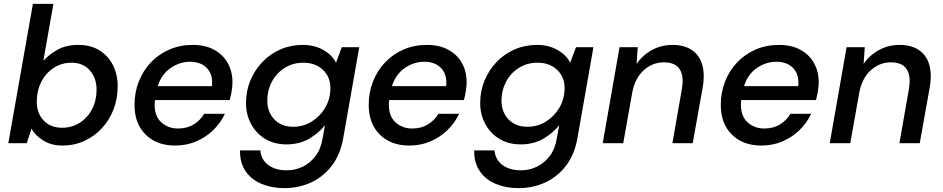

<svg xmlns="http://www.w3.org/2000/svg" viewBox="-20 -740 4874 992"><path d="M302 12Q244 12 202 -15Q160 -42 143 -76L118 0H23L150 -720H256L204 -426Q234 -459 278 -483.5Q322 -508 385 -508Q448 -508 493.5 -480Q539 -452 563.5 -403.5Q588 -355 588 -295Q588 -230 566.5 -174.5Q545 -119 506 -77Q467 -35 415 -11.5Q363 12 302 12ZM301 -80Q352 -80 392.5 -106Q433 -132 456 -176.5Q479 -221 479 -277Q479 -337 444 -376.5Q409 -416 350 -416Q298 -416 257 -389Q216 -362 193 -316.5Q170 -271 170 -214Q170 -155 205.5 -117.5Q241 -80 301 -80Z M885 12Q789 12 732 -45Q675 -102 675 -198Q675 -262 697 -318.5Q719 -375 759.5 -417.5Q800 -460 855 -484Q910 -508 976 -508Q1041 -508 1087 -482.5Q1133 -457 1157 -413.5Q1181 -370 1181 -315Q1181 -293 1176.5 -267.5Q1172 -242 1167 -223H781Q779 -210 779 -199Q779 -139 814 -107.5Q849 -76 900 -76Q946 -76 980.5 -97Q1015 -118 1035 -152H1142Q1120 -105 1082 -68Q1044 -31 994 -9.5Q944 12 885 12ZM962 -421Q909 -421 862 -389Q815 -357 795 -295H1075Q1076 -300 1076 -304Q1076 -304 1076 -305Q1076 -305 1076 -306Q1076 -306 1076 -307Q1076 -307 1076 -308Q1076 -308 1076 -308V-311Q1076 -311 1076 -311V-312Q1076 -314 1076 -315Q1076 -363 1045 -392Q1014 -421 962 -421Z M1448 232Q1385 232 1332.5 210.5Q1280 189 1250 146Q1220 103 1220 41Q1220 39 1220 37H1325Q1329 85 1366 112.5Q1403 140 1462 140Q1505 140 1543.5 121.5Q1582 103 1610 66.5Q1638 30 1647 -26L1659 -93Q1629 -54 1578.5 -24Q1528 6 1460 6Q1398 6 1351 -22Q1304 -50 1277.5 -99Q1251 -148 1251 -208Q1251 -270 1273.5 -324Q1296 -378 1335.5 -419.5Q1375 -461 1428.5 -484.5Q1482 -508 1544 -508Q1605 -508 1651 -481.5Q1697 -455 1716 -416L1746 -496H1836L1753 -24Q1738 59 1694.5 116Q1651 173 1587.5 202.5Q1524 232 1448 232ZM1495 -85Q1548 -85 1591.5 -112.5Q1635 -140 1661 -185Q1687 -230 1687 -285Q1687 -343 1648 -379.5Q1609 -416 1548 -416Q1493 -416 1450.5 -389Q1408 -362 1384.5 -317.5Q1361 -273 1361 -220Q1361 -161 1397.5 -123Q1434 -85 1495 -85Z M2095 12Q1999 12 1942 -45Q1885 -102 1885 -198Q1885 -262 1907 -318.5Q1929 -375 1969.5 -417.5Q2010 -460 2065 -484Q2120 -508 2186 -508Q2251 -508 2297 -482.5Q2343 -457 2367 -413.5Q2391 -370 2391 -315Q2391 -293 2386.5 -267.5Q2382 -242 2377 -223H1991Q1989 -210 1989 -199Q1989 -139 2024 -107.5Q2059 -76 2110 -76Q2156 -76 2190.5 -97Q2225 -118 2245 -152H2352Q2330 -105 2292 -68Q2254 -31 2204 -9.5Q2154 12 2095 12ZM2172 -421Q2119 -421 2072 -389Q2025 -357 2005 -295H2285Q2286 -300 2286 -304Q2286 -304 2286 -305Q2286 -305 2286 -306Q2286 -306 2286 -307Q2286 -307 2286 -308Q2286 -308 2286 -308V-311Q2286 -311 2286 -311V-312Q2286 -314 2286 -315Q2286 -363 2255 -392Q2224 -421 2172 -421Z M2658 232Q2595 232 2542.5 210.5Q2490 189 2460 146Q2430 103 2430 41Q2430 39 2430 37H2535Q2539 85 2576 112.5Q2613 140 2672 140Q2715 140 2753.5 121.5Q2792 103 2820 66.5Q2848 30 2857 -26L2869 -93Q2839 -54 2788.5 -24Q2738 6 2670 6Q2608 6 2561 -22Q2514 -50 2487.5 -99Q2461 -148 2461 -208Q2461 -270 2483.5 -324Q2506 -378 2545.5 -419.5Q2585 -461 2638.5 -484.5Q2692 -508 2754 -508Q2815 -508 2861 -481.5Q2907 -455 2926 -416L2956 -496H3046L2963 -24Q2948 59 2904.5 116Q2861 173 2797.5 202.5Q2734 232 2658 232ZM2705 -85Q2758 -85 2801.5 -112.5Q2845 -140 2871 -185Q2897 -230 2897 -285Q2897 -343 2858 -379.5Q2819 -416 2758 -416Q2703 -416 2660.5 -389Q2618 -362 2594.5 -317.5Q2571 -273 2571 -220Q2571 -161 2607.5 -123Q2644 -85 2705 -85Z M3094 0 3181 -496H3275L3269 -410Q3300 -455 3348.5 -481.5Q3397 -508 3455 -508Q3531 -508 3573.5 -466Q3616 -424 3616 -345Q3616 -316 3610 -285L3559 0H3454L3502 -274Q3504 -287 3505.5 -298Q3507 -309 3507 -320Q3507 -418 3410 -418Q3352 -418 3307 -378Q3262 -338 3247 -264L3200 0Z M3914 12Q3818 12 3761 -45Q3704 -102 3704 -198Q3704 -262 3726 -318.5Q3748 -375 3788.5 -417.5Q3829 -460 3884 -484Q3939 -508 4005 -508Q4070 -508 4116 -482.5Q4162 -457 4186 -413.5Q4210 -370 4210 -315Q4210 -293 4205.5 -267.5Q4201 -242 4196 -223H3810Q3808 -210 3808 -199Q3808 -139 3843 -107.5Q3878 -76 3929 -76Q3975 -76 4009.5 -97Q4044 -118 4064 -152H4171Q4149 -105 4111 -68Q4073 -31 4023 -9.5Q3973 12 3914 12ZM3991 -421Q3938 -421 3891 -389Q3844 -357 3824 -295H4104Q4105 -300 4105 -304Q4105 -304 4105 -305Q4105 -305 4105 -306Q4105 -306 4105 -307Q4105 -307 4105 -308Q4105 -308 4105 -308V-311Q4105 -311 4105 -311V-312Q4105 -314 4105 -315Q4105 -363 4074 -392Q4043 -421 3991 -421Z M4267 0 4354 -496H4448L4442 -410Q4473 -455 4521.5 -481.5Q4570 -508 4628 -508Q4704 -508 4746.5 -466Q4789 -424 4789 -345Q4789 -316 4783 -285L4732 0H4627L4675 -274Q4677 -287 4678.5 -298Q4680 -309 4680 -320Q4680 -418 4583 -418Q4525 -418 4480 -378Q4435 -338 4420 -264L4373 0Z"/></svg>

Font: Ultramarine Medium
Style: Italic
Weight: 500
Italic angle: -10°
Designer: Colophon Foundry, Jonny Pinhorn
Foundry: Colophon Foundry
Version: Version 1.200; ttfautohint (v1.8.3)